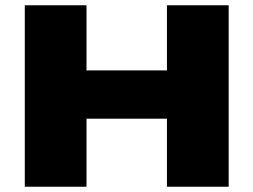

<svg xmlns="http://www.w3.org/2000/svg" viewBox="-20 -708 961 728"><path d="M74 0V-688H308V-441H613V-688H847V0H613V-258H308V0Z"/></svg>

Font: Archivo SemiExpanded Black
Style: Regular
Weight: 900
Width: 6
Designer: Hector Gatti
Foundry: Omnibus-Type
Version: Version 2.001